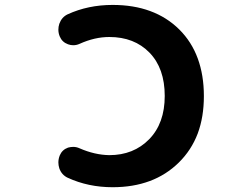

<svg xmlns="http://www.w3.org/2000/svg" viewBox="-20 -785 1040 795"><path d="M446.3 -9.8Q345.7 -9.8 260.7 -48.8Q235.4 -60.5 225.6 -87.9Q221.7 -100.6 221.7 -112.3Q221.7 -127 227.5 -141.6Q237.3 -165 261.7 -173.8Q272.5 -176.8 283.2 -176.8Q296.9 -176.8 309.6 -170.9Q372.1 -143.6 432.6 -142.6Q533.2 -142.6 597.7 -208.5Q662.1 -274.4 662.1 -387.7Q662.1 -502 599.1 -566.9Q536.1 -631.8 432.6 -631.8Q372.1 -631.8 309.6 -603.5Q296.9 -597.7 283.2 -597.7Q272.5 -597.7 261.7 -601.6Q237.3 -610.4 227.5 -633.8Q221.7 -647.5 221.7 -662.1Q221.7 -674.8 225.6 -686.5Q235.4 -713.9 259.8 -725.6Q344.7 -764.6 446.3 -764.6Q533.2 -764.6 601.6 -739.3Q670.9 -713.9 722.2 -663.1Q773.4 -612.3 798.8 -543Q824.2 -473.6 824.2 -387.2Q824.2 -300.8 798.8 -232.4Q772.5 -163.1 720.2 -111.8Q668 -60.5 599.6 -35.2Q531.2 -9.8 446.3 -9.8Z"/></svg>

Font: Rounded-X Mgen+ 1mn bold
Style: Bold
Weight: 700
Designer: [Source Han Sans]
Ryoko NISHIZUKA  (kana & ideographs); Paul D. Hunt (Latin, Greek & Cyrillic); Wenlong ZHANG  (bopomofo
Version: Version 1.059.20150602